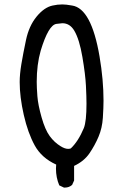

<svg xmlns="http://www.w3.org/2000/svg" viewBox="-20 -746 540 868"><path d="M274 102H269L248 92Q233 57 233 16L234 -2Q168 -32 137 -88.5Q106 -145 87.5 -226.5Q69 -308 69 -375Q69 -410 76.5 -455.5Q84 -501 97.5 -565Q111 -629 145.5 -671Q180 -713 218 -721Q240 -726 262 -726Q278 -726 306 -721Q393 -708 430 -491Q448 -385 448 -291Q448 -260 445 -213.5Q442 -167 425.5 -128Q409 -89 384.5 -53Q360 -17 315 4V70L306 90Q292 102 274 102ZM288 -73Q294 -73 300 -75Q334 -107 359 -167Q371 -197 371 -277Q371 -308 368.5 -358.5Q366 -409 352.5 -488.5Q339 -568 316 -607Q296 -641 262 -641L235 -638Q199 -633 164 -517Q146 -454 146 -376Q146 -350 149 -311Q152 -272 168 -215.5Q184 -159 205 -130.5Q226 -102 254 -85Q273 -73 288 -73Z"/></svg>

Font: Xiaolai SC
Style: Regular
Weight: 400
Designer: Nozomi Seto 瀬戸のぞみ
Version: Version 3.11;December 4, 2020;FontCreator 13.0.0.2613 64-bit